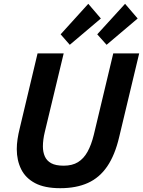

<svg xmlns="http://www.w3.org/2000/svg" viewBox="-20 -973 750 1007"><path d="M296 14Q214 14 164 -12.5Q114 -39 91 -85.5Q68 -132 68 -191Q68 -216 72 -243Q76 -270 83 -298L177 -693H314L215 -281Q210 -261 207.5 -241.5Q205 -222 205 -205Q205 -176 215 -153Q225 -130 248.5 -117Q272 -104 314 -104Q359 -104 389 -122.5Q419 -141 439 -177Q459 -213 472 -266L574 -693H710L605 -254Q583 -160 542.5 -100.5Q502 -41 441 -13.5Q380 14 296 14ZM539 -738 490 -793 636 -953 702 -876ZM346 -738 298 -793 443 -953 509 -876Z"/></svg>

Font: Ubuntu Sans
Style: Bold Italic
Weight: 700
Italic angle: -13.5°
Designer: Dalton Maag Ltd
Foundry: Dalton Maag Ltd
Version: Version 1.006